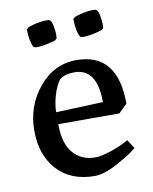

<svg xmlns="http://www.w3.org/2000/svg" viewBox="-80 -752 655 823"><g transform="rotate(-10 247.0 -340.0)"><path d="M398 -687Q405 -679 408.5 -657.5Q412 -636 412 -625Q412 -614 411 -607L403 -600Q366 -588 330 -585H317L307 -588Q292 -618 292 -668L302 -676Q340 -689 373 -691H390ZM194 -678Q201 -670 204.5 -648.5Q208 -627 208 -616Q208 -605 207 -598L199 -591Q162 -579 126 -576H113L103 -579Q88 -609 88 -658L98 -667Q136 -680 169 -682H186ZM267 11Q162 11 103 -54Q44 -119 44 -225.5Q44 -332 110 -412Q176 -492 274 -492Q453 -492 453 -271L416 -235H150Q150 -151 186 -109Q222 -67 283 -67Q307 -67 351 -81.5Q395 -96 429 -116L454 -78Q435 -59 371.5 -24Q308 11 267 11ZM256 -442Q214 -442 191 -423Q172 -397 161 -357Q150 -317 150 -287L355 -295Q355 -442 256 -442Z"/></g></svg>

Font: Asul
Style: Regular
Weight: 400
Designer: Mariela Monsalve
Foundry: Mariela Monsalve
Version: Version 1.002